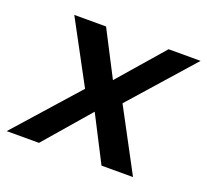

<svg xmlns="http://www.w3.org/2000/svg" viewBox="-118 -614 785 727"><g transform="rotate(20 274.5 -250.5)"><path d="M-25 0 199 -252 65 -501H193L287 -319L445 -501H574L351 -249L484 0H357L263 -183L105 0Z"/></g></svg>

Font: DM Sans 17pt SemiBold
Style: Italic
Weight: 600
Italic angle: -10°
Version: Version 4.004;gftools[0.9.30]